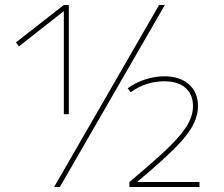

<svg xmlns="http://www.w3.org/2000/svg" viewBox="-20 -750 897 770"><path d="M197 0 618 -730H641L220 0ZM236 -292V-704H234L56 -564L44 -580L236 -730H256V-292ZM499 -20Q573 -82 622.5 -127Q672 -172 701 -206.5Q730 -241 742 -269Q754 -297 754 -324Q754 -371 724 -397.5Q694 -424 639 -424Q565 -424 504 -380L492 -396Q524 -419 562.5 -431.5Q601 -444 639 -444Q701 -444 737.5 -412Q774 -380 774 -324Q774 -286 752.5 -245.5Q731 -205 678 -152.5Q625 -100 532 -22V-20H780V0H499Z"/></svg>

Font: M PLUS 2 Thin Thin
Style: Regular
Weight: 250
Version: Version 1.001